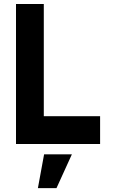

<svg xmlns="http://www.w3.org/2000/svg" viewBox="-20 -720 570 960"><path d="M60 0V-700H199V-139H480.5V0ZM169.5 220.5 200.5 51.5H339.5L262.5 220.5Z"/></svg>

Font: Urbanist ExtraBold
Style: Regular
Weight: 800
Designer: Corey Hu
Foundry: Corey Hu
Version: Version 1.330; ttfautohint (v1.8.4.7-5d5b)